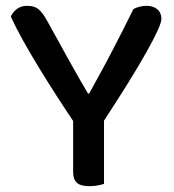

<svg xmlns="http://www.w3.org/2000/svg" viewBox="-20 -633 597 659"><path d="M534 -568Q534 -546 484 -456.5Q434 -367 337 -219V-2Q329 1 315.5 3.5Q302 6 288 6Q257 6 244 -5.5Q231 -17 231 -43V-218Q204 -258 174 -304.5Q144 -351 115 -398.5Q86 -446 60.5 -491.5Q35 -537 17 -576Q23 -590 37 -601.5Q51 -613 74 -613Q98 -613 112 -601.5Q126 -590 141 -563Q153 -542 172 -507Q191 -472 212 -434.5Q233 -397 252 -363.5Q271 -330 282 -312H286Q308 -352 328 -388.5Q348 -425 366 -460Q384 -495 402 -530Q420 -565 438 -602Q447 -607 459.5 -610Q472 -613 483 -613Q506 -613 520 -601Q534 -589 534 -568Z"/></svg>

Font: Baloo 2 Medium
Style: Regular
Weight: 500
Designer: Sarang Kulkarni and Ek Type
Foundry: Ek Type
Version: Version 1.640;hotconv 1.0.111;makeotfexe 2.5.65597; ttfautoh